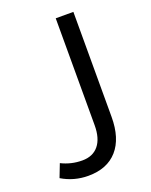

<svg xmlns="http://www.w3.org/2000/svg" viewBox="-134 -766 666 849"><g transform="rotate(-20 199.0 -342.0)"><path d="M133 10Q66 10 9 -24L33 -86Q79 -63 131 -63Q181 -63 208 -96Q235 -129 235 -191V-694H318V-200Q318 -99 270 -44.5Q222 10 133 10Z"/></g></svg>

Font: Cantarell
Style: Regular
Weight: 400
Designer: Dave Crossland, Nikolaus Waxweiler, Florian Fecher, Jacques Le Bailly, Eben Sorkin, Alexei Vanyashin, Alexios Zavras, Em
Version: Version 0.303